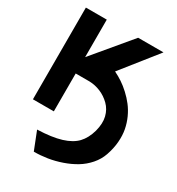

<svg xmlns="http://www.w3.org/2000/svg" viewBox="-264 -986 1377 1496"><g transform="rotate(30 424.0 -237.5)"><path d="M63 0V-825.2H251V-487.8L533.2 -825.2H761.2L508.8 -507.8Q546.4 -489.7 582 -466.1Q617.7 -442.4 653.3 -409.4Q689 -376.5 718 -338.9Q747.1 -301.3 768.6 -254.2Q790 -207 799.8 -156Q809.6 -105 804.7 -44.2Q799.8 16.6 777.8 80.1Q758.8 135.3 718.8 181.2Q678.7 227.1 627.7 257.8Q576.7 288.6 515.4 309.8Q454.1 331.1 393.6 340.6Q333 350.1 272.9 350.1L209 188Q339.8 183.6 421.4 158.4Q502.9 133.3 546.1 87.6Q589.4 42 610.8 -34.2Q630.4 -108.4 616.5 -165Q602.5 -221.7 563.2 -260.3Q523.9 -298.8 475.1 -319.1Q426.3 -339.4 375 -340.8H251V0Z"/></g></svg>

Font: Hussar Preview
Style: Bold
Weight: 700
Foundry: Cannot Into Space Fonts, PlusOne Fonts
Version: Version 2.29RC2 "Millennial"